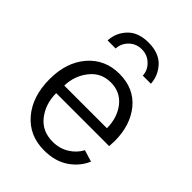

<svg xmlns="http://www.w3.org/2000/svg" viewBox="-224 -875 1001 1001"><g transform="rotate(45 276.5 -374.5)"><path d="M114.3 -622.1Q117.2 -680.7 157.2 -722.7Q197.3 -765.6 273.4 -765.6Q349.6 -765.6 390.6 -722.7Q430.7 -678.7 433.6 -622.1Q414.1 -622.1 374 -622.1Q372.1 -660.2 343.8 -687.5Q315.4 -715.8 273.4 -715.8Q232.4 -715.8 204.1 -688.5Q175.8 -661.1 173.8 -622.1Q154.3 -622.1 114.3 -622.1ZM43 -266.6Q43 -389.6 109.4 -466.8Q175.8 -543 281.2 -543Q388.7 -543 450.2 -468.8Q511.7 -393.6 511.7 -277.3Q511.7 -263.7 509.8 -238.3Q379.9 -238.3 119.1 -238.3Q119.1 -159.2 163.1 -102.5Q207 -45.9 285.2 -45.9Q335.9 -45.9 375 -70.3Q414.1 -93.8 435.5 -133.8Q457 -127 500 -114.3Q475.6 -56.6 420.9 -19.5Q366.2 17.6 285.2 17.6Q175.8 17.6 109.4 -60.5Q43 -138.7 43 -266.6ZM121.1 -295.9Q200.2 -295.9 435.5 -295.9Q435.5 -373 393.6 -426.8Q351.6 -479.5 281.2 -479.5Q210 -479.5 167 -424.8Q123 -370.1 121.1 -295.9Z"/></g></svg>

Font: Gothic A1
Style: Regular
Weight: 400
Designer: HanYang I&C Co.,Ltd.
Version: Version 2.50